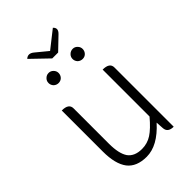

<svg xmlns="http://www.w3.org/2000/svg" viewBox="-270 -1015 1129 1129"><g transform="rotate(-45 295.0 -450.5)"><path d="M253 13Q170 13 131 -37Q92 -88 92 -192V-533Q150 -533 150 -493V-199Q150 -116 177 -77Q205 -39 266 -39Q311 -39 348 -63Q385 -87 432 -143V-533Q490 -533 490 -493V0Q441 0 439 -40L436 -88Q345 13 253 13ZM269 -789 163 -891Q188 -914 218 -889L291 -829L399 -914Q424 -891 396 -864L318 -789ZM193 -660Q176 -660 163 -672Q151 -685 151 -702Q151 -719 163 -731Q176 -744 193 -744Q211 -744 223 -731Q235 -719 235 -702Q235 -685 223 -672Q211 -660 193 -660ZM394 -660Q376 -660 363 -672Q351 -685 351 -702Q351 -719 363 -731Q376 -744 394 -744Q411 -744 423 -731Q435 -719 435 -702Q435 -685 423 -672Q411 -660 394 -660Z"/></g></svg>

Font: Swei Half Moon CJK SC
Style: Light
Weight: 300
Version: Version 2.071